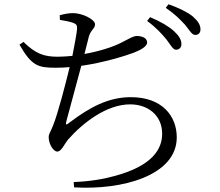

<svg xmlns="http://www.w3.org/2000/svg" viewBox="-20 -840 1040 907"><path d="M766 -654C786 -628 796 -606 811 -605C826 -605 837 -615 837 -631C837 -652 827 -669 803 -692C778 -715 739 -738 689 -759L675 -741C718 -710 745 -679 766 -654ZM854 -723C875 -698 886 -675 902 -675C917 -675 927 -684 927 -701C927 -722 916 -740 890 -763C865 -783 826 -802 776 -820L763 -803C808 -772 831 -748 854 -723ZM263 -746C288 -742 308 -738 323 -733C340 -727 345 -722 344 -703C342 -680 332 -627 322 -576C298 -574 275 -572 253 -572C188 -572 148 -586 91 -642L72 -629C130 -528 160 -520 244 -520C266 -520 288 -521 309 -523C290 -444 253 -302 231 -248C217 -212 210 -208 210 -192C210 -161 231 -124 251 -124C270 -124 286 -162 300 -179C372 -261 484 -347 595 -347C678 -347 746 -296 746 -208C746 -137 701 -57 523 -9C470 6 405 17 328 20L330 45C558 59 815 -11 815 -191C815 -292 746 -381 598 -381C493 -381 405 -334 311 -263C289 -245 289 -250 295 -273L364 -529C474 -545 571 -576 612 -591C648 -605 675 -622 675 -639C675 -663 647 -670 626 -670C610 -670 589 -657 552 -638C511 -617 446 -597 379 -585L400 -668C409 -699 429 -705 429 -725C429 -748 370 -778 325 -778C305 -778 284 -774 262 -768Z"/></svg>

Font: Harano Aji Mincho
Style: Regular
Weight: 400
Foundry: Masamichi Hosoda
Version: HaranoAjiMincho-Regular version 20230610;ttx 4.39.4